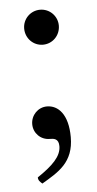

<svg xmlns="http://www.w3.org/2000/svg" viewBox="-46 -444 311 618"><g transform="rotate(-5 110.0 -135.0)"><path d="M102 -102C73 -102 50 -78 50 -49C50 -20 73 3 102 3C115 3 131 4 131 29C131 62 102 90 53 123C53 133 59 138 66 144C120 112 170 85 170 3C170 -71 138 -102 102 -102ZM51 -358C51 -326 76 -301 107 -301C138 -301 163 -326 163 -358C163 -389 138 -414 107 -414C76 -414 51 -389 51 -358Z"/></g></svg>

Font: Libertinus Sans
Style: Regular
Weight: 400
Designer: Philipp H. Poll, Khaled Hosny
Foundry: Caleb Maclennan
Version: Version 7.050;RELEASE